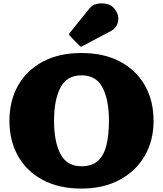

<svg xmlns="http://www.w3.org/2000/svg" viewBox="-20 -1079 950 1119"><path d="M35 -375Q35 -491.5 85.2 -580.5Q135.5 -669.5 229.5 -719.8Q323.5 -770 455 -770Q586.5 -770 680.5 -719.8Q774.5 -669.5 824.8 -580.5Q875 -491.5 875 -375Q875 -258.5 822.8 -169.5Q770.5 -80.5 676 -30.2Q581.5 20 455 20Q323.5 20 229.5 -30.2Q135.5 -80.5 85.2 -169.5Q35 -258.5 35 -375ZM295 -375Q295 -253.5 332.2 -181.8Q369.5 -110 455 -110Q517 -110 551.8 -142.5Q586.5 -175 600.8 -234.5Q615 -294 615 -375Q615 -496.5 577.8 -568.2Q540.5 -640 455 -640Q369.5 -640 332.2 -568.2Q295 -496.5 295 -375ZM443.5 -812.5 387 -870.5Q378.5 -879.5 387.5 -888.5L504.5 -1033Q518.5 -1050.5 545.8 -1056.5Q573 -1062.5 601.2 -1056.2Q629.5 -1050 645.5 -1030Q675.5 -993 668.2 -954.8Q661 -916.5 627 -898.5L459 -809.5Q453.5 -806 450.5 -807Q447.5 -808 443.5 -812.5Z"/></svg>

Font: Besley* Fatface
Style: Regular
Weight: 900
Designer: Owen Earl
Foundry: indestructible type*
Version: Version 3.000; ttfautohint (v1.8.3)